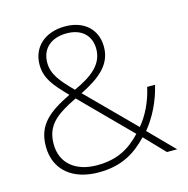

<svg xmlns="http://www.w3.org/2000/svg" viewBox="-108 -829 923 942"><g transform="rotate(-15 354.0 -357.5)"><path d="M304 -725C203 -725 135 -666 135 -575C135 -505 174 -461 238 -395C126 -340 61 -290 61 -180C61 -58 150 10 280 10C398 10 469 -36 531 -101L628 0H680L556 -126C602 -183 637 -251 657 -334H617C601 -262 570 -199 531 -153L298 -387C398 -437 463 -489 463 -579C463 -670 398 -725 304 -725ZM303 -690C377 -690 424 -648 424 -579C424 -503 368 -456 271 -412C209 -475 174 -516 174 -575C174 -646 223 -690 303 -690ZM263 -370 506 -125C449 -65 386 -26 281 -26C173 -26 101 -83 101 -181C101 -278 159 -319 263 -370Z"/></g></svg>

Font: Noto Sans Malayalam ExtraLight
Style: Regular
Weight: 200
Designer: Jelle Bosma - Monotype Design Team
Foundry: Monotype Imaging Inc.
Version: Version 2.104